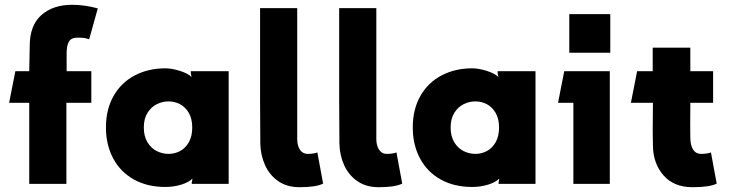

<svg xmlns="http://www.w3.org/2000/svg" viewBox="-20 -767 3050 801"><path d="M388 -732 352 -603Q341 -607 331 -608.5Q321 -610 302 -610Q278 -610 268 -594Q258 -578 258 -544V-470H361V-338H257V0H102V-338H18L44 -470H102Q103 -523 104 -575Q104 -661 152.5 -704Q201 -747 281 -747Q333 -747 388 -732Z M782 -235Q782 -271 768 -295.5Q754 -320 731.5 -332Q709 -344 683 -344Q658 -344 634.5 -332.5Q611 -321 595.5 -296.5Q580 -272 580 -235Q580 -198 595.5 -173Q611 -148 634.5 -136.5Q658 -125 683 -125Q709 -125 731.5 -137Q754 -149 768 -174Q782 -199 782 -235ZM779 -446 776 -462V-470H934V0H780V-4L783 -22Q767 -6 735.5 3.5Q704 13 670 13Q594 13 538 -18.5Q482 -50 452 -106.5Q422 -163 422 -235Q422 -311 454 -367Q486 -423 542.5 -452.5Q599 -482 670 -482Q696 -482 730 -471.5Q764 -461 779 -446Z M1066 -168 1065 -348Q1065 -479 1065 -542.5Q1065 -606 1065 -733H1220Q1220 -461 1220 -189Q1220 -168 1225.5 -154Q1231 -140 1240.5 -132.5Q1250 -125 1264 -125Q1288 -125 1304 -131L1328 -1Q1298 14 1230 14Q1177 14 1140.5 -11.5Q1104 -37 1085.5 -78.5Q1067 -120 1066 -168Z M1396 -168 1395 -348Q1395 -479 1395 -542.5Q1395 -606 1395 -733H1550Q1550 -461 1550 -189Q1550 -168 1555.5 -154Q1561 -140 1570.5 -132.5Q1580 -125 1594 -125Q1618 -125 1634 -131L1658 -1Q1628 14 1560 14Q1507 14 1470.5 -11.5Q1434 -37 1415.5 -78.5Q1397 -120 1396 -168Z M2062 -235Q2062 -271 2048 -295.5Q2034 -320 2011.5 -332Q1989 -344 1963 -344Q1938 -344 1914.5 -332.5Q1891 -321 1875.5 -296.5Q1860 -272 1860 -235Q1860 -198 1875.5 -173Q1891 -148 1914.5 -136.5Q1938 -125 1963 -125Q1989 -125 2011.5 -137Q2034 -149 2048 -174Q2062 -199 2062 -235ZM2059 -446 2056 -462V-470H2214V0H2060V-4L2063 -22Q2047 -6 2015.5 3.5Q1984 13 1950 13Q1874 13 1818 -18.5Q1762 -50 1732 -106.5Q1702 -163 1702 -235Q1702 -311 1734 -367Q1766 -423 1822.5 -452.5Q1879 -482 1950 -482Q1976 -482 2010 -471.5Q2044 -461 2059 -446Z M2526 -708V-547H2355V-708ZM2524 0H2372V-338H2308L2334 -470H2524Z M2704 -158 2703 -219Q2703 -259 2703.5 -279Q2704 -299 2704 -338H2612L2638 -470H2703V-568H2860V-470H2955V-338H2860Q2859 -239 2860 -189Q2861 -158 2872.5 -141.5Q2884 -125 2904 -125Q2930 -125 2946 -131L2970 -1Q2940 14 2870 14Q2791 14 2748 -35.5Q2705 -85 2704 -158Z"/></svg>

Font: Kreadon
Style: Regular
Weight: 400
Designer: kohakuno
Foundry: StudioGnu
Version: Version 1.000;Glyphs 3.1.2 (3151)